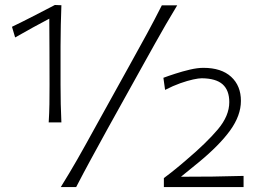

<svg xmlns="http://www.w3.org/2000/svg" viewBox="-20 -754 1048 774"><path d="M176.3 -260.7H227.5Q225.6 -299.3 224.9 -334.5Q224.1 -369.6 224.1 -412.1V-568.8Q224.1 -611.8 225.1 -653.1Q226.1 -694.3 227.5 -732.9L201.2 -733.9Q158.2 -711.4 115.5 -689.5Q72.8 -667.5 28.3 -646L41 -603Q78.6 -624.5 112.8 -643.3Q147 -662.1 178.7 -678.7Q179.2 -612.8 179.4 -545.9Q179.7 -479 179.7 -412.1Q179.7 -369.6 179.2 -334.5Q178.7 -299.3 176.3 -260.7ZM225.1 0H287.1Q316.4 -56.6 345.9 -110.8Q375.5 -165 414.1 -235.4L555.7 -490.2Q583 -539.1 605 -578.6Q627 -618.2 648.4 -655Q669.9 -691.9 694.3 -732.4H632.3Q602.5 -673.3 572.5 -618.2Q542.5 -563 502 -490.2L360.8 -235.4Q322.3 -165 291.3 -110.8Q260.3 -56.6 225.1 0ZM640.6 0H961.9V-44.9Q899.9 -43 836.7 -42.2Q773.4 -41.5 709.5 -41.5L780.3 -99.1Q864.7 -168.5 908 -228.5Q951.2 -288.6 951.2 -347.2Q951.2 -408.2 911.9 -444.3Q872.6 -480.5 799.8 -480.5Q775.9 -480.5 745.6 -473.4Q715.3 -466.3 686.8 -457Q658.2 -447.8 638.7 -440.4L645.5 -391.6Q677.7 -408.2 706.8 -418.5Q735.8 -428.7 758.3 -433.6Q780.8 -438.5 793 -438.5Q850.6 -438 877.4 -414.1Q904.3 -390.1 904.3 -342.3Q904.3 -287.1 858.2 -232.4Q812 -177.7 731.9 -109.9Q709.5 -90.3 686.5 -71.8Q663.6 -53.2 640.6 -36.1Z"/></svg>

Font: Pinar FD VF
Style: Regular
Weight: 300
Designer: Amin Abedi
Version: Version 2.000